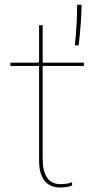

<svg xmlns="http://www.w3.org/2000/svg" viewBox="-20 -802 415 830"><path d="M239.5 8.5Q221 8.5 204.5 2.5Q188 -3.5 175.5 -17.2Q163 -31 156 -53.5Q149 -76 149 -109Q149 -119 149 -130.2Q149 -141.5 149 -154.5V-517H25V-531H134Q139.5 -531 142.8 -531.2Q146 -531.5 147.2 -533Q148.5 -534.5 148.8 -537.5Q149 -540.5 149 -546.5V-693H164.5V-531H342.5V-517H164.5V-161Q164.5 -147 164.5 -135Q164.5 -123 164.5 -113Q164.5 -62 183.5 -34Q202.5 -6 241.5 -6Q255 -6 269.8 -8.2Q284.5 -10.5 291.5 -15V-0.5Q284 4 269.2 6.2Q254.5 8.5 239.5 8.5ZM332.5 -781.5Q332.5 -750.5 330 -713.5Q327.5 -676.5 324.5 -646.8Q321.5 -617 320 -606H303.5Q305 -617.5 307.5 -646Q310 -674.5 311.8 -710.8Q313.5 -747 313.5 -781.5Z"/></svg>

Font: Epilogue Thin
Style: Regular
Weight: 250
Designer: Tyler Finck
Foundry: Etcetera Type Co
Version: Version 2.111